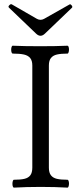

<svg xmlns="http://www.w3.org/2000/svg" viewBox="-20 -881 372 905"><path d="M38.6 -14.6Q38.6 -22 40.5 -27.8Q42.5 -33.7 45.4 -33.7Q76.7 -33.7 95.2 -38.1Q113.8 -42.5 123 -54.9Q132.3 -67.4 132.3 -90.8V-572.3Q132.3 -595.2 122.3 -607.4Q112.3 -619.6 92.8 -624Q73.2 -628.4 40 -628.4Q36.6 -628.4 34.7 -633.8Q32.7 -639.2 32.7 -646.5Q32.7 -654.3 34.7 -659.9Q36.6 -665.5 40 -665.5Q93.8 -663.1 169.4 -663.1Q244.6 -663.1 298.3 -665.5Q301.3 -665.5 303.2 -660.2Q305.2 -654.8 305.2 -647.5Q305.2 -640.1 303.2 -634.3Q301.3 -628.4 298.3 -628.4Q267.1 -628.4 248.3 -624Q229.5 -619.6 220 -607.4Q210.4 -595.2 210.4 -572.3V-90.8Q210.4 -67.4 220 -54.9Q229.5 -42.5 248 -38.1Q266.6 -33.7 298.3 -33.7Q301.3 -33.7 303.2 -28.3Q305.2 -22.9 305.2 -15.6Q305.2 -8.3 303.2 -2.4Q301.3 3.4 298.3 3.4Q239.7 0 171.9 0Q104 0 45.4 3.4Q42.5 3.4 40.5 -2Q38.6 -7.3 38.6 -14.6ZM149.4 -723.1 22.5 -844.7Q20 -847.2 20 -849.6Q20 -852.5 24.4 -856.9Q28.8 -861.3 32.2 -861.3Q34.7 -861.3 36.6 -859.9L154.3 -792Q162.6 -787.6 170.9 -787.6Q179.2 -787.6 187.5 -792L307.6 -859.9Q309.6 -860.8 310.5 -860.8Q313.5 -860.8 317.4 -856Q320.8 -852.5 320.8 -848.6Q320.8 -846.2 319.3 -844.7L192.4 -723.1Q181.6 -712.4 170.9 -712.4Q160.2 -712.4 149.4 -723.1Z"/></svg>

Font: JuniusX
Style: Regular
Weight: 400
Designer: Peter S. Baker
Foundry: Briery Creek Software
Version: Version 1.004